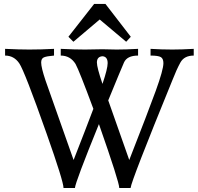

<svg xmlns="http://www.w3.org/2000/svg" viewBox="-20 -942 1006 977"><path d="M644.5 14.6H586.9Q586.9 -15.1 483.4 -310.5Q363.3 -15.1 361.3 14.6H303.2Q303.2 -18.6 217.3 -261.7Q105 -580.1 78.1 -619.6Q51.3 -659.2 5.9 -659.2V-693.4Q77.6 -689.9 128.9 -689.9Q189.5 -689.9 254.9 -693.4V-659.2Q217.3 -656.2 203.4 -650.1Q189.5 -644 189.5 -624Q189.5 -598.6 211.4 -533.2L354.5 -127.9Q417 -287.1 455.1 -388.2Q382.8 -583.5 364.3 -616.7Q337.4 -659.2 289.1 -659.2V-693.4Q361.3 -689.9 412.6 -689.9Q465.3 -691.4 501 -691.4L573.2 -689.9Q620.6 -689.9 682.6 -693.4V-659.2Q626.5 -659.2 610.8 -623.8Q595.2 -588.4 530.8 -431.2L637.7 -127.9Q733.4 -372.1 772.5 -479.7Q811.5 -587.4 811.5 -620.6Q811.5 -644 798.1 -651.6Q784.7 -659.2 746.1 -659.2V-693.4Q802.7 -689.9 856.9 -689.9Q904.3 -689.9 965.8 -693.4V-659.2Q917.5 -659.2 897.9 -623.8Q878.4 -588.4 856.9 -533.2Q647.5 -20.5 644.5 14.6ZM501.5 -515.1Q527.8 -592.8 527.8 -620.6Q527.8 -653.8 501.5 -655.8Q473.1 -653.8 473.1 -624Q473.1 -598.6 501.5 -515.1ZM622.1 -729.5 487.3 -842.8 353.5 -729.5 328.1 -754.9 459 -921.9H516.6L645.5 -754.9Z"/></svg>

Font: Almanac
Style: Regular
Weight: 400
Designer: Eden's Almanac
Version: Version 3.501;March 28, 2021;FontCreator 13.0.0.2683 64-bit